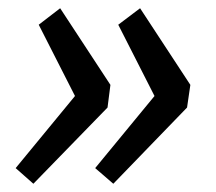

<svg xmlns="http://www.w3.org/2000/svg" viewBox="-20 -503 524 466"><path d="M126 -483 248 -297 241 -242 61 -57 18 -95 162 -270 74 -443ZM267 -443 320 -483 442 -297 434 -242 255 -57 211 -95 355 -270Z"/></svg>

Font: Bitter Pro Medium
Style: Italic
Weight: 500
Italic angle: -9°
Designer: Sol Matas, and Bitter project Authors
Foundry: Sol Matas
Version: Version 1.010